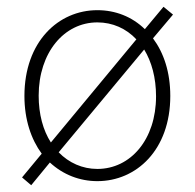

<svg xmlns="http://www.w3.org/2000/svg" viewBox="-20 -522 574 566"><path d="M94 -240C94 -367 169 -456 267 -456C312 -456 352 -438 382 -406L130 -102C107 -138 94 -185 94 -240ZM72 24 127 -43C166 -7 215 12 267 12C382 12 482 -80 482 -239C482 -309 463 -366 431 -409L490 -479L462 -502L407 -436C369 -473 320 -492 267 -492C152 -492 52 -399 52 -239C52 -169 72 -111 103 -69L45 1ZM267 -24C223 -24 183 -42 153 -73L405 -376C427 -340 440 -293 440 -238C440 -111 365 -24 267 -24Z"/></svg>

Font: Source Sans Pro Light
Style: Regular
Weight: 300
Designer: Paul D. Hunt
Foundry: Adobe Systems Incorporated
Version: Version 3.006;hotconv 1.0.111;makeotfexe 2.5.65597